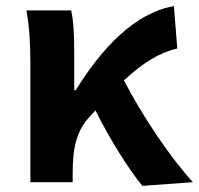

<svg xmlns="http://www.w3.org/2000/svg" viewBox="-20 -594 649 626"><path d="M444 12 609 0C531 -85 441 -222 384 -332C447 -390 499 -422 558 -436L547 -574C419 -552 311 -436 227 -300H222V-423C222 -475 220 -526 212 -560H66C77 -503 79 -437 79 -393V0H217V-33C217 -114 231 -169 271 -212L291 -234C342 -134 397 -46 444 12Z"/></svg>

Font: Noto Sans Mono CJK SC
Style: Bold
Weight: 700
Designer: Ryoko NISHIZUKA 西塚涼子 (kana, bopomofo & ideographs); Paul D. Hunt (Latin, Greek & Cyrillic); Sandoll Communications 산돌커뮤니
Foundry: Adobe
Version: Version 2.004;hotconv 1.0.118;makeotfexe 2.5.65603